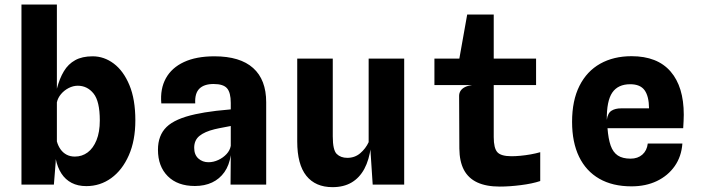

<svg xmlns="http://www.w3.org/2000/svg" viewBox="-20 -800 3040 832"><path d="M354 6.5Q317.5 6.5 290.5 -7.5Q263.5 -21.5 246.2 -48Q229 -74.5 221.5 -111.5L204 -157.5L226.5 -187Q232 -167.5 242.5 -152.8Q253 -138 268.5 -129.8Q284 -121.5 304.5 -121.5Q335.5 -121.5 359.8 -139.5Q384 -157.5 398.2 -192.5Q412.5 -227.5 412.5 -278Q412.5 -361.5 385.2 -395Q358 -428.5 317 -428.5Q297 -428.5 277.5 -418.5Q258 -408.5 244.2 -392Q230.5 -375.5 226.5 -356.5L221 -378.5L226.5 -415.5Q238 -460 256.8 -491.2Q275.5 -522.5 305.8 -539.2Q336 -556 381.5 -556Q431 -556 473 -524.5Q515 -493 540.8 -431.2Q566.5 -369.5 566.5 -278.5Q566.5 -191 538.2 -127Q510 -63 462 -28.2Q414 6.5 354 6.5ZM73 0V-780.5H226.5V-508V-157L222.5 -129.5L221 -93.5L213.5 0Z M824.5 6Q749.5 6 707 -36.5Q664.5 -79 664.5 -151Q664.5 -213.5 701.8 -249.8Q739 -286 826.5 -305Q845.5 -309 867.5 -312.8Q889.5 -316.5 917.2 -319.8Q945 -323 980 -326V-354Q980 -398.5 964 -417.2Q948 -436 905.5 -436Q864.5 -436 844 -415.8Q823.5 -395.5 826 -352H679Q673.5 -415 698.8 -460.8Q724 -506.5 777.2 -531.2Q830.5 -556 909 -556Q1020.5 -556 1077 -505.2Q1133.5 -454.5 1133.5 -357V0H979L980 -127.5Q973.5 -84 952.5 -54.2Q931.5 -24.5 899 -9.2Q866.5 6 824.5 6ZM883.5 -97Q905 -97 926 -106.8Q947 -116.5 961.8 -132.5Q976.5 -148.5 980 -168V-254Q967.5 -251.5 954 -249Q940.5 -246.5 929 -244.2Q917.5 -242 910 -240Q867 -229.5 844.2 -211Q821.5 -192.5 821.5 -159.5Q821.5 -129.5 839.5 -113.2Q857.5 -97 883.5 -97Z M1421 11Q1347 11 1307.5 -38.2Q1268 -87.5 1268 -187V-546H1422V-209Q1422 -149.5 1439.2 -132.8Q1456.5 -116 1485 -116Q1517.5 -116 1541 -136Q1564.5 -156 1577.5 -184V-546H1731.5V0H1595L1581.5 -206L1587 -164.5Q1580 -107.5 1558.8 -68.2Q1537.5 -29 1503.2 -9Q1469 11 1421 11Z M2145.5 8.5Q2087 8.5 2048.2 -9.5Q2009.5 -27.5 1990.2 -64Q1971 -100.5 1970.5 -156.5L1969.5 -384.5Q1969.5 -397 1976 -406.8Q1982.5 -416.5 1995.2 -422.8Q2008 -429 2026 -431.5L1969.5 -524V-540.5L2004.5 -737H2119.5V-206Q2119.5 -158 2135.2 -140.5Q2151 -123 2196.5 -123Q2213.5 -123 2235.2 -125Q2257 -127 2279.5 -131Q2302 -135 2321 -140.5V-15.5Q2286.5 -4 2237 2.2Q2187.5 8.5 2145.5 8.5ZM1862.5 -431.5V-546H2303V-431.5Z M2716.5 7.5Q2634.5 7.5 2577 -25.5Q2519.5 -58.5 2489.2 -121Q2459 -183.5 2459 -272Q2459 -364.5 2491 -428Q2523 -491.5 2581 -524Q2639 -556.5 2716.5 -556.5Q2828.5 -556.5 2885.8 -490.2Q2943 -424 2943 -303Q2943 -289.5 2942.2 -275Q2941.5 -260.5 2940.5 -244.5H2612.5Q2616 -198.5 2626.2 -169.2Q2636.5 -140 2657.2 -126.2Q2678 -112.5 2712.5 -112.5Q2743.5 -112.5 2763.5 -130Q2783.5 -147.5 2787 -178H2937Q2933 -122 2903.8 -80.2Q2874.5 -38.5 2826.5 -15.5Q2778.5 7.5 2716.5 7.5ZM2609.5 -280.5Q2613.5 -310 2629.8 -320.2Q2646 -330.5 2671.5 -330.5H2792.5Q2792 -383 2773.2 -409Q2754.5 -435 2711 -435Q2658 -435 2633.2 -398.8Q2608.5 -362.5 2609.5 -280.5Z"/></svg>

Font: Spline Sans Mono
Style: Bold
Weight: 700
Designer: Eben Sorkin, Mirko Velimirovic
Foundry: Sorkin Type
Version: Version 1.004